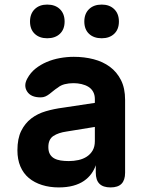

<svg xmlns="http://www.w3.org/2000/svg" viewBox="-20 -808 640 838"><path d="M424 -641Q389 -641 368.5 -660.5Q348 -680 348 -714Q348 -748 368.5 -768Q389 -788 424 -788Q458 -788 478.5 -768Q499 -748 499 -714Q499 -680 478.5 -660.5Q458 -641 424 -641ZM186 -641Q152 -641 131.5 -660.5Q111 -680 111 -714Q111 -748 131.5 -768Q152 -788 186 -788Q221 -788 241.5 -768Q262 -748 262 -714Q262 -680 241.5 -660.5Q221 -641 186 -641ZM394 -359V-376Q394 -394 386.5 -407.5Q379 -421 366 -429Q353 -437 336 -441Q319 -445 301 -445Q280 -445 262.5 -440.5Q245 -436 233 -426Q222 -419 213 -411.5Q204 -404 195.5 -397.5Q187 -391 178 -387Q169 -383 157 -383Q115 -383 98.5 -408.5Q82 -434 99 -465Q113 -491 135 -508.5Q157 -526 184 -537.5Q211 -549 241.5 -554.5Q272 -560 302 -560Q348 -560 388.5 -549.5Q429 -539 459.5 -516.5Q490 -494 508 -458.5Q526 -423 526 -372V-54Q526 -22 510.5 -6Q495 10 462.5 10Q430 10 414 -6Q398 -22 398 -55V-87Q392 -68 379 -50Q366 -32 346.5 -18.5Q327 -5 299.5 2.5Q272 10 236 10Q197 10 163.5 -0.5Q130 -11 106 -31Q82 -51 69 -81.5Q56 -112 56 -152Q56 -203 72.5 -236.5Q89 -270 116.5 -291Q144 -312 180 -322.5Q216 -333 255 -338ZM394 -254 271 -234Q235 -229 213 -214.5Q191 -200 191 -166Q191 -147 198 -135Q205 -123 217 -116.5Q229 -110 245 -107.5Q261 -105 280 -105Q302 -105 322.5 -109.5Q343 -114 359 -124.5Q375 -135 384.5 -151.5Q394 -168 394 -192Z"/></svg>

Font: Maple Mono Normal NL
Style: Bold
Weight: 700
Monospace: yes
Designer: subframe7536
Version: Version 7.000